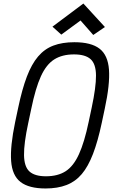

<svg xmlns="http://www.w3.org/2000/svg" viewBox="-20 -1053 640 1087"><path d="M238 14Q144 14 96.5 -22.5Q49 -59 43 -141.5Q37 -224 66 -363L83 -443Q105 -548 132 -619Q159 -690 195.5 -733Q232 -776 282.5 -795Q333 -814 401 -814Q496 -814 543.5 -777.5Q591 -741 597 -658.5Q603 -576 573 -437L556 -357Q534 -253 506.5 -181.5Q479 -110 443 -67.5Q407 -25 356.5 -5.5Q306 14 238 14ZM240 -55Q307 -55 351.5 -83.5Q396 -112 427 -180Q458 -248 482 -363L499 -443Q524 -560 523.5 -625.5Q523 -691 493 -718Q463 -745 399 -745Q332 -745 287 -716.5Q242 -688 211.5 -621Q181 -554 157 -437L140 -357Q115 -241 116 -175Q117 -109 147 -82Q177 -55 240 -55ZM508 -855 436 -937 327 -857 277 -902 452 -1033 574 -900Z"/></svg>

Font: Victor Mono
Style: Italic
Weight: 400
Italic angle: -12°
Monospace: yes
Designer: Rune Bjørnerås
Version: Version 1.561;gftools[0.9.30]